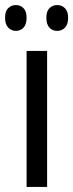

<svg xmlns="http://www.w3.org/2000/svg" viewBox="-40 -738 289 758"><path d="M146 0H65V-537H146ZM-20 -668Q-20 -694 -7.5 -706Q5 -718 23 -718Q41 -718 53 -705.5Q65 -693 65 -668Q65 -642 53 -629Q41 -616 23 -616Q5 -616 -7.5 -629Q-20 -642 -20 -668ZM143 -668Q143 -694 155.5 -706Q168 -718 186 -718Q204 -718 216.5 -705.5Q229 -693 229 -668Q229 -642 216.5 -629Q204 -616 186 -616Q167 -616 155 -629Q143 -642 143 -668Z"/></svg>

Font: Noto Sans Arabic ExtraCondensed
Style: Regular
Weight: 400
Width: 2
Designer: Monotype Design Team, Nadine Chahine, Nizar Qandah and Khaled Hosny
Foundry: Monotype Imaging Inc.
Version: Version 2.012